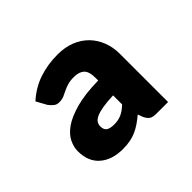

<svg xmlns="http://www.w3.org/2000/svg" viewBox="-88 -847 542 542"><g transform="rotate(-45 183.5 -576.0)"><path d="M218.5 -543.5Q192 -542.5 175 -539.5Q158 -536.5 148.2 -531.8Q138.5 -527 134.8 -520.8Q131 -514.5 131 -507.5Q131 -493.5 139 -488.2Q147 -483 163 -483Q179.5 -483 192.2 -488.8Q205 -494.5 218.5 -507.5ZM51.5 -686.5Q80 -712.5 114.5 -724.2Q149 -736 189.5 -736Q218.5 -736 241.8 -726.8Q265 -717.5 281.2 -701Q297.5 -684.5 306.2 -662Q315 -639.5 315 -613.5V-420.5H268.5Q255 -420.5 248.2 -424.5Q241.5 -428.5 235.5 -440L229.5 -456Q217.5 -446 206.8 -438.8Q196 -431.5 184.8 -426.5Q173.5 -421.5 160.5 -419Q147.5 -416.5 131 -416.5Q88 -416.5 62.2 -438.8Q36.5 -461 36.5 -503Q36.5 -519 44.8 -536.2Q53 -553.5 73.5 -568Q94 -582.5 129.2 -592.2Q164.5 -602 218.5 -603V-613.5Q218.5 -639 207.8 -648.8Q197 -658.5 177 -658.5Q161 -658.5 150.8 -655.2Q140.5 -652 132.2 -647.8Q124 -643.5 116 -640.2Q108 -637 97 -637Q87 -637 80.2 -643Q73.5 -649 68.5 -655.5Z"/></g></svg>

Font: LatoLatin Heavy
Style: Regular
Weight: 800
Designer: Lukasz Dziedzic with Adam Twardoch and Botio Nikoltchev
Foundry: tyPoland Lukasz Dziedzic
Version: Version 2.015; 2015-08-06; http://www.latofonts.com/